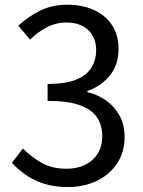

<svg xmlns="http://www.w3.org/2000/svg" viewBox="-20 -766 595 800"><path d="M263.1 13.4Q206 13.4 162.4 -0.8Q118.9 -15 86.2 -38.2Q53.4 -61.4 29.5 -87.6L75.5 -147.1Q108.3 -114.3 151.6 -88.6Q194.8 -62.9 257.3 -62.9Q301.5 -62.9 334.9 -79.4Q368.3 -95.9 387.2 -126.5Q406.1 -157.1 406.1 -199.1Q406.1 -243.3 384.4 -276.4Q362.7 -309.5 312.8 -327.6Q263 -345.7 178.3 -345.7V-416.2Q254.5 -416.2 298.4 -434.6Q342.3 -453 361.5 -485Q380.7 -517.1 380.7 -556.5Q380.7 -609.1 347.7 -640.6Q314.7 -672.1 257.2 -672.1Q212.9 -672.1 174.6 -652.1Q136.3 -632.1 105.3 -600.9L56.2 -659.3Q97.8 -697.2 147.6 -721.8Q197.4 -746.4 260.4 -746.4Q322.1 -746.4 370.5 -724.7Q418.8 -703.1 446.3 -662.1Q473.9 -621.2 473.9 -562.8Q473.9 -496.2 438.1 -451.8Q402.3 -407.5 343.9 -386.6V-382.2Q386.7 -372 422 -347.2Q457.2 -322.4 478.2 -284.3Q499.1 -246.1 499.1 -195.7Q499.1 -131 467.2 -84Q435.3 -37 382 -11.8Q328.6 13.4 263.1 13.4Z"/></svg>

Font: Noto Sans JP
Style: Regular
Weight: 100
Designer: Ryoko NISHIZUKA 西塚涼子 (kana, bopomofo & ideographs); Paul D. Hunt (Latin, Greek & Cyrillic); Sandoll Communications 산돌커뮤니
Foundry: Adobe
Version: Version 2.004;hotconv 1.0.118;makeotfexe 2.5.65603